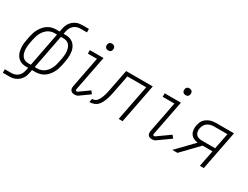

<svg xmlns="http://www.w3.org/2000/svg" viewBox="-81 -1391 2911 2252"><g transform="rotate(30 1375.0 -265.0)"><path d="M6 210V163H94Q117 163 140.5 155.5Q164 148 183.5 131Q203 114 213 91.5Q223 69 228 46L234 12H209Q184 12 161 7Q138 2 119 -10Q100 -22 86 -39.5Q72 -57 63.5 -78Q55 -99 51 -122Q47 -145 46 -169Q45 -193 48.5 -217.5Q52 -242 57 -267L65 -310Q71 -338 79.5 -366Q88 -394 103 -420.5Q118 -447 138.5 -471Q159 -495 185 -511.5Q211 -528 240 -535Q269 -542 297 -542H342L351 -585Q355 -606 362.5 -626.5Q370 -647 383 -665.5Q396 -684 414 -699Q432 -714 452 -723.5Q472 -733 493.5 -736.5Q515 -740 536 -740H624V-693H536Q513 -693 489.5 -685.5Q466 -678 447 -661Q428 -644 417 -621.5Q406 -599 402 -576L395 -542H420Q445 -542 468 -537Q491 -532 510.5 -520Q530 -508 544 -490.5Q558 -473 567 -452Q576 -431 579.5 -408Q583 -385 583.5 -361Q584 -337 581 -312.5Q578 -288 573 -263L565 -220Q559 -192 550 -164Q541 -136 526.5 -109.5Q512 -83 491.5 -59Q471 -35 444.5 -18.5Q418 -2 389 5Q360 12 332 12H287L279 55Q275 76 267.5 96.5Q260 117 247 135.5Q234 154 216 169Q198 184 177.5 193.5Q157 203 136 206.5Q115 210 94 210ZM244 -35 333 -495H297Q275 -495 251.5 -488Q228 -481 208 -466.5Q188 -452 172 -432Q156 -412 145.5 -390.5Q135 -369 128 -346.5Q121 -324 116 -301L108 -258Q104 -239 101.5 -220.5Q99 -202 98.5 -183.5Q98 -165 100 -147Q102 -129 107 -112.5Q112 -96 121 -81Q130 -66 143 -55.5Q156 -45 173.5 -40Q191 -35 209 -35ZM297 -35H333Q355 -35 378 -42Q401 -49 421.5 -63.5Q442 -78 458 -98Q474 -118 484.5 -139.5Q495 -161 502 -183.5Q509 -206 513 -229L522 -272Q525 -291 528 -309.5Q531 -328 531.5 -346.5Q532 -365 530 -383Q528 -401 523 -417.5Q518 -434 509 -449Q500 -464 487 -474.5Q474 -485 456.5 -490Q439 -495 421 -495H386Z M946 -634Q934 -634 924 -638Q914 -642 908 -650.5Q902 -659 900 -670Q898 -681 901 -693Q902 -700 906.5 -707Q911 -714 917 -718.5Q923 -723 930.5 -724.5Q938 -726 946 -726Q957 -726 967 -722Q977 -718 983.5 -709.5Q990 -701 991.5 -690Q993 -679 990 -667Q989 -660 984.5 -653Q980 -646 974 -641.5Q968 -637 960.5 -635.5Q953 -634 946 -634ZM862 12Q847 12 832.5 7.5Q818 3 809.5 -8.5Q801 -20 799 -35.5Q797 -51 800 -66L881 -483H758V-530H943L851 -57Q849 -49 851.5 -41Q854 -33 862 -33Q866 -33 871 -34Q876 -35 879 -37L1009 -130L1038 -93L908 0Q897 7 885.5 9.5Q874 12 862 12Z M1057 0 1066 -47Q1079 -47 1093 -51Q1107 -55 1118.5 -64Q1130 -73 1138.5 -85.5Q1147 -98 1153 -110.5Q1159 -123 1164 -136Q1169 -149 1173.5 -162.5Q1178 -176 1181 -189Q1184 -202 1187 -215.5Q1190 -229 1193 -242.5Q1196 -256 1198 -269L1249 -530H1610L1507 0H1454L1548 -483H1293L1250 -261Q1245 -239 1241 -218Q1237 -197 1231 -176Q1225 -155 1218 -134Q1211 -113 1200.5 -92.5Q1190 -72 1175.5 -53Q1161 -34 1141.5 -22Q1122 -10 1100 -5Q1078 0 1057 0Z M1911 12Q1895 12 1880.5 7.5Q1866 3 1857.5 -8.5Q1849 -20 1847.5 -35.5Q1846 -51 1849 -66L1930 -483H1771V-530H1991L1899 -57Q1897 -49 1900 -41Q1903 -33 1911 -33Q1915 -33 1919.5 -34Q1924 -35 1927 -37L2094 -156L2123 -119L1956 0Q1945 7 1933.5 9.5Q1922 12 1911 12ZM1994 -634Q1983 -634 1973 -638Q1963 -642 1956.5 -650.5Q1950 -659 1948.5 -670Q1947 -681 1950 -693Q1951 -700 1955 -707Q1959 -714 1965 -718.5Q1971 -723 1979 -724.5Q1987 -726 1994 -726Q2005 -726 2015 -722Q2025 -718 2031.5 -709.5Q2038 -701 2039.5 -690Q2041 -679 2038 -667Q2037 -660 2033 -653Q2029 -646 2023 -641.5Q2017 -637 2009 -635.5Q2001 -634 1994 -634Z M2250 0H2181L2395 -222Q2365 -225 2339 -238Q2313 -251 2297 -274.5Q2281 -298 2278 -328.5Q2275 -359 2281 -390Q2285 -410 2292.5 -430Q2300 -450 2314 -467Q2328 -484 2346.5 -496.5Q2365 -509 2385.5 -516.5Q2406 -524 2426.5 -527Q2447 -530 2467 -530H2710L2607 0H2554L2597 -221H2463ZM2606 -268 2648 -483H2467Q2445 -483 2422.5 -477.5Q2400 -472 2380 -458.5Q2360 -445 2348 -424Q2336 -403 2332 -381Q2327 -358 2330.5 -335.5Q2334 -313 2347 -297Q2360 -281 2381.5 -274.5Q2403 -268 2426 -268Z"/></g></svg>

Font: Lode Dark
Style: Italic
Weight: 400
Italic angle: -11°
Monospace: yes
Designer: Belleve Invis
Foundry: Belleve Invis
Version: Version 29.2.0; ttfautohint (v1.8.3)